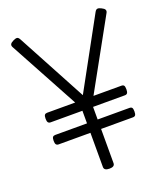

<svg xmlns="http://www.w3.org/2000/svg" viewBox="-170 -1071 1047 1203"><g transform="rotate(-20 353.5 -470.0)"><path d="M351 14Q315 14 315 -10V-238H103Q92 -238 86.5 -245Q81 -252 81 -269Q81 -288 86.5 -294.5Q92 -301 103 -301H315V-385H103Q92 -385 86.5 -392Q81 -399 81 -417Q81 -436 86.5 -442.5Q92 -449 103 -449H290L40 -910Q34 -921 38.5 -930Q43 -939 60 -947Q76 -955 85.5 -954Q95 -953 103 -938L351 -476L604 -938Q612 -953 622 -954Q632 -955 647 -947Q664 -939 668.5 -930Q673 -921 667 -910L412 -449H598Q610 -449 615 -442.5Q620 -436 620 -417Q620 -400 615 -392.5Q610 -385 598 -385H386V-301H598Q610 -301 615 -294.5Q620 -288 620 -270Q620 -252 615 -245Q610 -238 598 -238H386V-10Q386 14 351 14Z"/></g></svg>

Font: Playwrite US Modern Light
Style: Regular
Weight: 300
Designer: Veronika Burian, José Scaglione
Foundry: TypeTogether
Version: Version 1.003